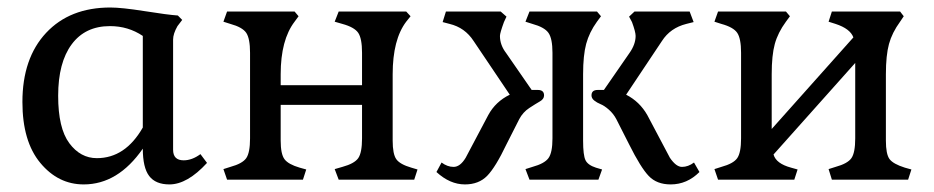

<svg xmlns="http://www.w3.org/2000/svg" viewBox="-20 -481 2501 514"><path d="M135.7 -224.6Q135.7 -313.5 171.9 -362.3Q208 -411.1 274.4 -411.1Q323.2 -411.1 362.3 -384.8V-139.6Q315.4 -57.6 239.3 -57.6Q195.3 -57.6 165.5 -97.7Q135.7 -137.7 135.7 -224.6ZM362.3 -83Q362.3 -32.2 379.4 -9.8Q396.5 12.7 433.6 12.7Q481.4 12.7 534.2 -44.9L516.6 -68.4Q494.1 -51.8 471.7 -51.8Q443.4 -51.8 443.4 -80.1V-375Q443.4 -390.6 455.1 -411.1L467.8 -427.7L456.1 -439.5Q428.7 -441.4 367.2 -451.2Q305.7 -460.9 275.4 -460.9Q167 -460.9 103.5 -393.1Q40 -325.2 40 -208Q40 -102.5 87.9 -44.9Q135.7 12.7 204.1 12.7Q295.9 12.7 362.3 -83Z M791 0 799.8 -27.3 782.2 -32.2Q752 -41 741.7 -54.7Q731.4 -68.4 731.4 -104.5V-200.2H949.2V-110.4Q949.2 -72.3 939 -57.6Q928.7 -43 896.5 -34.2L876 -28.3L886.7 0H1088.9L1097.7 -27.3L1081.1 -32.2Q1050.8 -41 1041 -54.7Q1031.2 -68.4 1031.2 -104.5V-282.2Q1031.2 -375 1067.4 -422.9L1079.1 -437.5L1067.4 -450.2H886.7L876 -422.9L896.5 -417Q928.7 -408.2 939 -393.1Q949.2 -377.9 949.2 -339.8V-252.9H731.4V-282.2Q731.4 -374 768.6 -422.9L779.3 -437.5L768.6 -450.2H587.9L578.1 -422.9L596.7 -417Q628.9 -408.2 639.2 -393.1Q649.4 -377.9 649.4 -339.8V-110.4Q649.4 -72.3 639.2 -57.6Q628.9 -43 596.7 -34.2L578.1 -28.3L587.9 0Z M1582 0 1591.8 -27.3 1575.2 -32.2Q1553.7 -39.1 1547.4 -52.2Q1541 -65.4 1541 -104.5V-282.2Q1541 -333 1549.3 -363.8Q1557.6 -394.5 1578.1 -422.9L1588.9 -437.5L1578.1 -450.2H1397.5L1386.7 -422.9L1405.3 -417Q1437.5 -408.2 1448.2 -393.1Q1459 -377.9 1459 -339.8V-110.4Q1459 -72.3 1448.2 -57.6Q1437.5 -43 1405.3 -34.2L1386.7 -28.3L1397.5 0ZM1335.9 -94.7 1370.1 -162.1Q1379.9 -180.7 1397 -191.9Q1414.1 -203.1 1425.3 -209.5Q1436.5 -215.8 1436.5 -225.6Q1436.5 -240.2 1419.9 -240.2H1403.3L1335 -338.9Q1318.4 -360.4 1318.4 -384.8Q1318.4 -392.6 1329.1 -421.9L1335.9 -436.5L1320.3 -450.2H1173.8L1165 -421.9L1183.6 -417Q1224.6 -407.2 1248 -371.1L1344.7 -227.5Q1306.6 -209 1287.1 -172.9L1226.6 -58.6Q1211.9 -34.2 1194.3 -34.2Q1177.7 -34.2 1162.1 -45.9L1148.4 -20.5Q1184.6 12.7 1224.6 12.7Q1261.7 12.7 1284.2 -10.3Q1306.6 -33.2 1335.9 -94.7ZM1852.5 -20.5 1837.9 -45.9Q1822.3 -34.2 1805.7 -34.2Q1790 -34.2 1773.4 -58.6L1712.9 -172.9Q1692.4 -209 1656.2 -227.5L1752 -371.1Q1774.4 -406.2 1817.4 -417L1836.9 -421.9L1826.2 -450.2H1678.7L1664.1 -436.5L1671.9 -421.9Q1681.6 -395.5 1681.6 -384.8Q1681.6 -362.3 1665 -338.9L1596.7 -240.2H1580.1Q1563.5 -240.2 1563.5 -225.6Q1563.5 -217.8 1570.8 -211.9Q1578.1 -206.1 1587.9 -202.1Q1597.7 -198.2 1609.9 -187.5Q1622.1 -176.8 1629.9 -162.1L1664.1 -94.7Q1695.3 -32.2 1716.8 -9.8Q1738.3 12.7 1775.4 12.7Q1819.3 12.7 1852.5 -20.5Z M2106.4 0 2115.2 -27.3 2097.7 -32.2Q2057.6 -43 2050.8 -67.4L2269.5 -312.5V-110.4Q2269.5 -72.3 2259.3 -57.6Q2249 -43 2216.8 -34.2L2198.2 -28.3L2207 0H2411.1L2419.9 -27.3L2402.3 -32.2Q2371.1 -42 2361.3 -55.2Q2351.6 -68.4 2351.6 -104.5V-282.2Q2351.6 -333 2359.9 -363.3Q2368.2 -393.6 2389.6 -422.9L2399.4 -437.5L2389.6 -450.2H2207L2198.2 -422.9L2216.8 -417Q2255.9 -404.3 2264.6 -380.9L2045.9 -135.7V-282.2Q2045.9 -333 2054.2 -363.3Q2062.5 -393.6 2084 -422.9L2094.7 -437.5L2084 -450.2H1902.3L1892.6 -422.9L1911.1 -417Q1943.4 -408.2 1953.6 -393.1Q1963.9 -377.9 1963.9 -339.8V-110.4Q1963.9 -72.3 1953.6 -57.6Q1943.4 -43 1911.1 -34.2L1892.6 -28.3L1902.3 0Z"/></svg>

Font: Kurale
Style: Regular
Weight: 400
Version: 1.0; ttfautohint (v1.3)